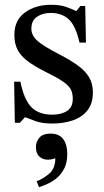

<svg xmlns="http://www.w3.org/2000/svg" viewBox="-20 -505 434 802"><path d="M42 8 39 -164H65Q81 -87 112 -56.5Q143 -26 198 -26Q236 -26 260 -41.5Q284 -57 284 -92Q284 -116 275.5 -132Q267 -148 243 -164.5Q219 -181 172 -204Q126 -227 97 -248.5Q68 -270 54 -296Q40 -322 40 -359Q40 -421 84.5 -453Q129 -485 193 -485Q231 -485 255 -476.5Q279 -468 298 -459H299L316 -480H336L339 -327H312Q296 -398 267 -424.5Q238 -451 192 -451Q158 -451 134.5 -435Q111 -419 111 -385Q111 -356 138 -333Q165 -310 228 -278Q274 -254 305 -231.5Q336 -209 352 -182.5Q368 -156 368 -119Q368 -72 345 -43.5Q322 -15 283.5 -2Q245 11 200 11Q157 11 131.5 2Q106 -7 86 -15H84L63 8ZM143 277 133 252Q160 242 185.5 220.5Q211 199 211 156Q195 162 180 162Q158 162 144 148.5Q130 135 130 110Q130 86 145 69.5Q160 53 191 53Q227 53 244 76Q261 99 261 138Q261 174 248.5 198.5Q236 223 217.5 238.5Q199 254 178.5 263Q158 272 143 277Z"/></svg>

Font: STIX Two Text
Style: Regular
Weight: 400
Designer: Ross Mills, John Hudson & Paul Hanslow, Tiro Typeworks Ltd; with prior portions MicroPress Inc., and Coen Hoffman.
Foundry: Tiro Typeworks Ltd
Version: Version 2.13 b171